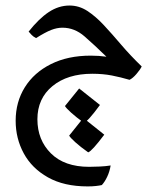

<svg xmlns="http://www.w3.org/2000/svg" viewBox="-20 -311 569 694"><path d="M296.9 362.8Q211.4 362.8 153.3 330.1Q95.2 297.4 65.9 243.4Q36.6 189.5 36.6 125.5Q36.6 57.6 69.8 4.4Q103 -48.8 164.1 -79.3Q225.1 -109.9 308.1 -109.9Q338.4 -109.9 364.7 -106Q321.8 -147.9 285.6 -179.4Q249.5 -210.9 205.6 -210.9Q186 -210.9 164.8 -202.6Q143.6 -194.3 110.4 -173.3Q100.6 -178.2 94.5 -184.6Q88.4 -190.9 83.5 -196.8Q120.6 -243.7 156.2 -267.3Q191.9 -291 231.4 -291Q265.6 -291 295.4 -271.7Q325.2 -252.4 355 -220.5Q384.8 -188.5 418 -149.4Q451.2 -110.4 492.2 -70.8Q486.3 -58.6 472.9 -43.2Q459.5 -27.8 448.2 -22.5Q417 -31.7 384.5 -38.1Q352.1 -44.4 313.5 -44.4Q224.1 -44.4 169.7 0.2Q115.2 44.9 115.2 120.1Q115.2 194.8 164.1 243.4Q212.9 292 302.2 292Q317.9 292 340.1 291Q362.3 290 379.9 287.1Q376.5 308.6 367.7 327.4Q358.9 346.2 348.1 357.9Q339.4 359.9 326.7 361.3Q314 362.8 296.9 362.8ZM298.8 239.7Q270.5 219.7 252.2 203.1Q233.9 186.5 230 179.2L281.2 115.2L356.9 175.8Q312.5 234.9 298.8 239.7ZM283.2 132.8Q255.4 112.8 237.1 96.2Q218.8 79.6 214.8 72.3L266.1 8.8L341.3 68.4Q297.4 128.4 283.2 132.8Z"/></svg>

Font: Harmattan Medium
Style: Regular
Weight: 500
Designer: George W. Nuss III and SIL International
Foundry: SIL International
Version: Version 4.000